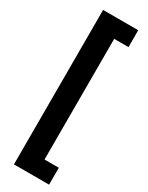

<svg xmlns="http://www.w3.org/2000/svg" viewBox="-286 -910 941 1221"><g transform="rotate(30 184.5 -299.0)"><path d="M329 268H71V-866H329V-742H224V144H329Z"/></g></svg>

Font: Noto Sans Telugu UI SemiCondensed Black
Style: Regular
Weight: 900
Width: 4
Designer: Jelle Bosma - Monotype Design Team
Foundry: Monotype Imaging Inc.
Version: Version 2.005; ttfautohint (v1.8.4.7-5d5b)